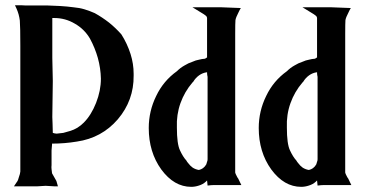

<svg xmlns="http://www.w3.org/2000/svg" viewBox="-20 -727 1400 733"><path d="M443.4 -595.7Q465.8 -560.5 478.5 -520.5Q490.2 -483.4 490.2 -445.3Q490.2 -441.4 490.2 -438.5Q491.2 -343.8 429.7 -271.5Q368.2 -200.2 273.4 -186.5Q250 -182.6 226.6 -180.7Q203.1 -178.7 178.7 -178.7Q178.7 -176.8 178.7 -175.8Q178.7 -174.8 178.7 -174.8Q178.7 -174.8 177.7 -164.1Q176.8 -152.3 176.8 -152.3Q176.8 -133.8 176.8 -96.7Q175.8 -88.9 176.8 -81.1Q177.7 -73.2 178.7 -65.4Q184.6 -55.7 195.3 -36.1Q197.3 -29.3 201.2 -15.6Q197.3 -15.6 188.5 -15.6Q188.5 -15.6 171.9 -16.6Q154.3 -17.6 154.3 -17.6Q143.6 -16.6 121.1 -15.6Q91.8 -15.6 33.2 -15.6Q37.1 -20.5 43 -30.3Q46.9 -35.2 48.8 -40Q50.8 -44.9 52.7 -52.7Q56.6 -62.5 57.6 -72.3Q57.6 -82 57.6 -107.4Q57.6 -130.9 57.6 -178.7Q57.6 -194.3 57.6 -226.6Q57.6 -250 57.6 -297.9Q57.6 -337.9 57.6 -418.9Q57.6 -460 57.6 -541Q57.6 -544.9 57.6 -552.7Q57.6 -624 55.7 -648.4Q52.7 -672.9 43 -694.3Q41 -698.2 37.1 -707Q44.9 -707 60.5 -707Q66.4 -707 77.1 -706.1Q105.5 -706.1 161.1 -706.1Q176.8 -705.1 209 -704.1Q209 -704.1 235.4 -702.1Q260.7 -699.2 260.7 -699.2Q283.2 -697.3 302.7 -691.4Q322.3 -685.5 341.8 -676.8Q370.1 -661.1 396.5 -640.6Q421.9 -620.1 443.4 -595.7ZM299.8 -258.8Q328.1 -287.1 346.7 -334Q365.2 -380.9 365.2 -426.8Q364.3 -466.8 353.5 -505.9Q342.8 -543.9 323.2 -580.1Q301.8 -616.2 265.6 -636.7Q229.5 -658.2 187.5 -658.2Q184.6 -658.2 179.7 -658.2Q179.7 -607.4 179.7 -505.9Q180.7 -476.6 181.6 -418Q180.7 -372.1 179.7 -280.3Q179.7 -280.3 180.7 -253.9Q181.6 -228.5 181.6 -219.7Q184.6 -218.8 188.5 -217.8Q192.4 -216.8 196.3 -216.8Q209 -217.8 221.7 -219.7Q234.4 -222.7 246.1 -226.6Q262.7 -231.4 275.4 -239.3Q289.1 -248 299.8 -258.8Z M889.6 -44.9Q893.6 -37.1 901.4 -20.5Q888.7 -20.5 863.3 -20.5Q863.3 -20.5 846.7 -20.5Q830.1 -20.5 830.1 -20.5Q822.3 -20.5 808.6 -20.5Q804.7 -20.5 795.9 -20.5Q788.1 -20.5 772.5 -18.6Q771.5 -25.4 770.5 -38.1Q768.6 -36.1 765.6 -33.2Q754.9 -23.4 739.3 -18.6Q724.6 -13.7 710 -13.7Q644.5 -13.7 595.7 -80.1Q547.9 -146.5 547.9 -238.3Q547.9 -302.7 576.2 -360.4Q603.5 -418 655.3 -455.1Q668 -467.8 683.6 -476.6Q699.2 -486.3 714.8 -491.2Q727.5 -497.1 739.3 -499Q750 -502 762.7 -502.9Q765.6 -504.9 770.5 -507.8Q770.5 -541 770.5 -608.4Q770.5 -608.4 770.5 -613.3Q770.5 -618.2 770.5 -618.2Q770.5 -631.8 770.5 -658.2Q770.5 -660.2 768.6 -664.1Q766.6 -667 757.8 -672.9Q744.1 -681.6 714.8 -699.2Q739.3 -699.2 787.1 -699.2Q796.9 -699.2 817.4 -699.2Q820.3 -699.2 825.2 -699.2Q849.6 -698.2 899.4 -696.3Q895.5 -690.4 889.6 -677.7Q880.9 -661.1 878.9 -650.4Q877.9 -639.6 877.9 -596.7Q877.9 -596.7 877.9 -580.1Q877.9 -562.5 877.9 -562.5Q877.9 -562.5 877.9 -521.5Q877.9 -479.5 877.9 -479.5Q877.9 -368.2 877.9 -145.5Q877.9 -145.5 877.9 -106.4Q877.9 -68.4 877.9 -68.4Q878.9 -63.5 882.8 -56.6Q885.7 -49.8 889.6 -44.9ZM772.5 -259.8Q772.5 -264.6 772.5 -274.4Q772.5 -303.7 772.5 -362.3Q772.5 -362.3 772.5 -398.4Q772.5 -433.6 772.5 -433.6Q772.5 -433.6 771.5 -438.5Q770.5 -443.4 770.5 -451.2Q753.9 -449.2 740.2 -439.5Q726.6 -429.7 717.8 -415Q716.8 -414.1 714.8 -412.1Q684.6 -377 668.9 -333Q653.3 -289.1 655.3 -240.2Q655.3 -177.7 667 -153.3Q678.7 -127.9 691.4 -114.3Q691.4 -114.3 694.3 -109.4Q698.2 -104.5 698.2 -104.5Q706.1 -93.8 715.8 -86.9Q726.6 -80.1 739.3 -78.1Q748 -80.1 754.9 -85Q762.7 -90.8 767.6 -99.6Q769.5 -105.5 770.5 -109.4Q772.5 -113.3 772.5 -119.1Q772.5 -142.6 772.5 -190.4Q772.5 -208 772.5 -224.6Q772.5 -242.2 772.5 -259.8Z M1309.6 -44.9Q1313.5 -37.1 1321.3 -20.5Q1308.6 -20.5 1283.2 -20.5Q1283.2 -20.5 1266.6 -20.5Q1250 -20.5 1250 -20.5Q1242.2 -20.5 1228.5 -20.5Q1224.6 -20.5 1215.8 -20.5Q1208 -20.5 1192.4 -18.6Q1191.4 -25.4 1190.4 -38.1Q1188.5 -36.1 1185.5 -33.2Q1174.8 -23.4 1159.2 -18.6Q1144.5 -13.7 1129.9 -13.7Q1064.5 -13.7 1015.6 -80.1Q967.8 -146.5 967.8 -238.3Q967.8 -302.7 996.1 -360.4Q1023.4 -418 1075.2 -455.1Q1087.9 -467.8 1103.5 -476.6Q1119.1 -486.3 1134.8 -491.2Q1147.5 -497.1 1159.2 -499Q1169.9 -502 1182.6 -502.9Q1185.5 -504.9 1190.4 -507.8Q1190.4 -541 1190.4 -608.4Q1190.4 -608.4 1190.4 -613.3Q1190.4 -618.2 1190.4 -618.2Q1190.4 -631.8 1190.4 -658.2Q1190.4 -660.2 1188.5 -664.1Q1186.5 -667 1177.7 -672.9Q1164.1 -681.6 1134.8 -699.2Q1159.2 -699.2 1207 -699.2Q1216.8 -699.2 1237.3 -699.2Q1240.2 -699.2 1245.1 -699.2Q1269.5 -698.2 1319.3 -696.3Q1315.4 -690.4 1309.6 -677.7Q1300.8 -661.1 1298.8 -650.4Q1297.9 -639.6 1297.9 -596.7Q1297.9 -596.7 1297.9 -580.1Q1297.9 -562.5 1297.9 -562.5Q1297.9 -562.5 1297.9 -521.5Q1297.9 -479.5 1297.9 -479.5Q1297.9 -368.2 1297.9 -145.5Q1297.9 -145.5 1297.9 -106.4Q1297.9 -68.4 1297.9 -68.4Q1298.8 -63.5 1302.7 -56.6Q1305.7 -49.8 1309.6 -44.9ZM1192.4 -259.8Q1192.4 -264.6 1192.4 -274.4Q1192.4 -303.7 1192.4 -362.3Q1192.4 -362.3 1192.4 -398.4Q1192.4 -433.6 1192.4 -433.6Q1192.4 -433.6 1191.4 -438.5Q1190.4 -443.4 1190.4 -451.2Q1173.8 -449.2 1160.2 -439.5Q1146.5 -429.7 1137.7 -415Q1136.7 -414.1 1134.8 -412.1Q1104.5 -377 1088.9 -333Q1073.2 -289.1 1075.2 -240.2Q1075.2 -177.7 1086.9 -153.3Q1098.6 -127.9 1111.3 -114.3Q1111.3 -114.3 1114.3 -109.4Q1118.2 -104.5 1118.2 -104.5Q1126 -93.8 1135.7 -86.9Q1146.5 -80.1 1159.2 -78.1Q1168 -80.1 1174.8 -85Q1182.6 -90.8 1187.5 -99.6Q1189.5 -105.5 1190.4 -109.4Q1192.4 -113.3 1192.4 -119.1Q1192.4 -142.6 1192.4 -190.4Q1192.4 -208 1192.4 -224.6Q1192.4 -242.2 1192.4 -259.8Z"/></svg>

Font: Pdd
Style: Regular
Weight: 400
Version: Version 1.0